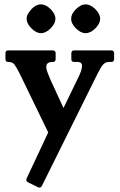

<svg xmlns="http://www.w3.org/2000/svg" viewBox="-20 -671 549 880"><path d="M490 -440Q503 -440 503 -427V-400Q503 -387 490 -387H478Q464 -387 453.5 -376Q443 -365 427 -333L172 181Q165 193 154 187L109 165Q97 159 102 147L201 -64L71 -332Q55 -364 46 -375.5Q37 -387 20 -387H18Q5 -387 5 -400V-427Q5 -440 18 -440H222Q235 -440 235 -427V-400Q235 -387 222 -387H220Q192 -387 192 -364Q192 -353 198.5 -337Q205 -321 212 -304L271 -176L334 -306Q344 -325 350 -341.5Q356 -358 356 -369Q356 -387 336 -387H320Q307 -387 307 -400V-427Q307 -440 320 -440ZM168 -651Q190 -651 212 -629Q234 -607 234 -585Q234 -563 212 -541Q190 -519 168 -519Q146 -519 124 -541Q102 -563 102 -585Q102 -597 107.5 -606.5Q113 -616 124 -629Q145 -651 168 -651ZM372 -651Q395 -651 417 -629Q439 -607 439 -585Q439 -563 417 -541Q395 -519 372 -519Q350 -519 328 -541Q306 -563 306 -585Q306 -607 328 -629Q350 -651 372 -651Z"/></svg>

Font: Young Serif
Style: Regular
Weight: 400
Designer: Bastien Sozeau
Foundry: NBR — Bastien Sozeau
Version: Version 3.004; ttfautohint (v1.8.4.7-5d5b);gftools[0.9.33]